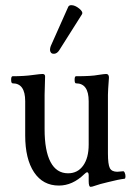

<svg xmlns="http://www.w3.org/2000/svg" viewBox="-20 -704 516 740"><path d="M208 -509.8Q200.2 -498 189.5 -496.8Q178.7 -495.6 174.6 -503.9Q170.4 -512.2 175.8 -526.9L243.2 -678.2Q246.6 -684.1 254.9 -684.1Q269 -684.1 285.2 -671.1Q301.3 -658.2 295.9 -648.9ZM329.1 16.1Q321.8 16.1 321.8 -5.9V-27.8Q321.8 -40 315.9 -40Q312 -40 304.2 -32.2Q259.3 11.2 207 11.2Q145.5 11.2 111.3 -40Q77.1 -91.3 77.1 -182.1V-314Q77.1 -382.8 28.8 -382.8Q22.9 -382.8 22.9 -396.5Q22.9 -410.2 28.8 -410.2Q73.7 -410.2 106.9 -415Q136.2 -418.9 144 -418.9Q153.8 -418.9 153.8 -409.2Q151.9 -349.6 151.9 -338.9V-206.1Q151.9 -123 174.8 -79.6Q197.8 -36.1 242.2 -36.1Q279.3 -36.1 300.5 -65.7Q321.8 -95.2 321.8 -147V-314Q321.8 -382.8 272.9 -382.8Q267.6 -382.8 267.6 -396.5Q267.6 -410.2 272.9 -410.2Q333 -410.2 356.9 -415Q382.3 -418.9 389.2 -418.9Q399.9 -418.9 399.9 -404.8Q396 -353 396 -338.9V-112.8Q396 -70.3 403.3 -56.2Q410.6 -42 432.1 -42Q438.5 -42 454.1 -43.9Q458 -44.9 460.9 -37.8Q463.9 -30.8 463.6 -23.2Q463.4 -15.6 460 -15.1Q438 -12.7 396 -2Q368.7 3.9 335.9 15.1Q333 16.1 329.1 16.1Z"/></svg>

Font: Junicode SmCond
Style: Regular
Weight: 400
Width: 4
Designer: Peter S. Baker
Version: Version 2.206